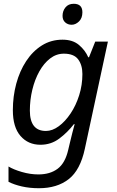

<svg xmlns="http://www.w3.org/2000/svg" viewBox="-20 -756 619 1016"><path d="M186 240Q137 240 95.5 230.5Q54 221 25 206V125Q51 141 95.5 154Q140 167 183 167Q245 167 285 137Q325 107 341 37L350 -1Q355 -24 362.5 -52Q370 -80 375 -99H371Q337 -55 293.5 -22.5Q250 10 194 10Q129 10 88.5 -36.5Q48 -83 48 -173Q48 -246 66 -313Q84 -380 118.5 -432.5Q153 -485 201.5 -515.5Q250 -546 311 -546Q365 -546 398 -518Q431 -490 447 -453H451L484 -536H551L429 31Q405 144 343.5 192Q282 240 186 240ZM223 -63Q257 -63 291 -88Q325 -113 353.5 -155.5Q382 -198 399 -252Q416 -306 416 -364Q416 -412 393.5 -442Q371 -472 318 -472Q278 -472 245 -446.5Q212 -421 188 -378Q164 -335 151 -281Q138 -227 138 -171Q138 -63 223 -63ZM359 -625Q339 -625 325 -637.5Q311 -650 311 -672Q311 -698 326.5 -717Q342 -736 370 -736Q416 -736 416 -691Q416 -660 398 -642.5Q380 -625 359 -625Z"/></svg>

Font: Noto Sans IKEA
Style: Italic
Weight: 400
Italic angle: -12°
Designer: Monotype Design Team
Foundry: Monotype Imaging Inc.
Version: Version 2.001